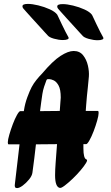

<svg xmlns="http://www.w3.org/2000/svg" viewBox="-20 -961 570 983"><path d="M286 1Q262 -4 262 -64Q262 -91 265 -130Q268 -169 272 -223L164 -222Q160 -186 155.5 -149.5Q151 -113 146 -77Q144 -61 129 -42.5Q114 -24 96.5 -11Q79 2 67 2Q53 2 56 -17Q62 -67 68 -119.5Q74 -172 80 -222H24Q20 -222 20 -232Q20 -245 27.5 -271Q35 -297 45.5 -325Q56 -353 67 -372.5Q78 -392 84 -392H102Q103 -395 103 -398Q108 -431 120 -463.5Q132 -496 142 -515Q152 -534 167 -552.5Q182 -571 196 -585Q250 -649 289.5 -674.5Q329 -700 357 -700Q388 -700 405.5 -678Q423 -656 430 -625.5Q437 -595 435 -569Q432 -534 429.5 -511.5Q427 -489 425 -469Q423 -449 421 -421Q420 -407 419 -393H481Q485 -393 485 -383Q485 -370 477.5 -343.5Q470 -317 459.5 -289.5Q449 -262 438 -242.5Q427 -223 421 -223H407Q407 -211 407 -202Q407 -150 422 -145Q430 -143 421 -127.5Q412 -112 393 -89.5Q374 -67 352 -46Q330 -25 311.5 -11Q293 3 286 1ZM197 -480Q194 -460 191 -438Q188 -416 185 -392L286 -393L289 -435L291 -461Q291 -503 280 -523Q269 -543 255 -549.5Q241 -556 231 -556Q227 -556 224.5 -555.5Q222 -555 221 -555Q219 -552 218 -551Q212 -536 206 -517.5Q200 -499 197 -480ZM329 -773Q335 -764 326.5 -760Q318 -756 302 -756Q281 -756 256 -763Q231 -770 223 -781Q223 -781 211 -794Q199 -807 181 -827Q163 -847 144.5 -867Q126 -887 113.5 -901.5Q101 -916 99 -918Q95 -923 95 -929Q95 -941 123 -941Q145 -941 176 -933.5Q207 -926 234.5 -913.5Q262 -901 273 -886Q273 -886 280 -871.5Q287 -857 296.5 -836.5Q306 -816 315.5 -798Q325 -780 329 -773ZM507 -772Q513 -763 504.5 -759Q496 -755 480 -755Q459 -755 434 -762Q409 -769 401 -780Q401 -780 389 -793Q377 -806 359 -826Q341 -846 322.5 -866Q304 -886 291.5 -900.5Q279 -915 277 -917Q273 -922 273 -928Q273 -940 301 -940Q323 -940 354 -932.5Q385 -925 412.5 -912.5Q440 -900 451 -885Q451 -885 458 -870.5Q465 -856 474.5 -835.5Q484 -815 493.5 -797Q503 -779 507 -772Z"/></svg>

Font: Ga Maamli
Style: Regular
Weight: 400
Designer: Afotey Clement Nii Odai, Ama Asantewa Diaka, David Abbey-Thompson
Foundry: Sorkin Type Co.
Version: Version 1.000; ttfautohint (v1.8.4.7-5d5b)